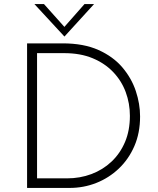

<svg xmlns="http://www.w3.org/2000/svg" viewBox="-20 -923 776 943"><path d="M113 0V-710H288Q391 -710 463.5 -677.5Q536 -645 581 -592Q626 -539 647 -476Q668 -413 668 -351Q668 -270 640 -205.5Q612 -141 563.5 -95Q515 -49 453 -24.5Q391 0 322 0ZM162 -47H309Q373 -47 429 -68Q485 -89 527.5 -129Q570 -169 594 -225.5Q618 -282 618 -354Q618 -415 597.5 -470.5Q577 -526 536 -569Q495 -612 435 -637Q375 -662 295 -662H162ZM196 -903 306 -780 284 -777 395 -903H442L297 -744H296L149 -903Z"/></svg>

Font: Josefin Sans Thin Light
Style: Regular
Weight: 300
Version: Version 2.000